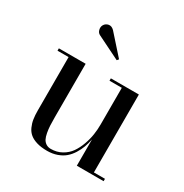

<svg xmlns="http://www.w3.org/2000/svg" viewBox="-161 -814 915 953"><g transform="rotate(30 296.0 -337.5)"><path d="M179.5 -618.5Q167 -624.5 163 -639.8Q159 -655 166 -667.5Q174 -681.5 190.5 -684.8Q207 -688 222 -673L321 -562L313 -552.5ZM493.5 -13.5H557V0H403.5V-151Q398.5 -125.5 390.5 -103.5Q382.5 -81.5 369 -60Q355.5 -38.5 338 -23.5Q320.5 -8.5 294.8 0.8Q269 10 238 10Q204 10 179 2.5Q154 -5 138.5 -17.8Q123 -30.5 114 -50.5Q105 -70.5 101.8 -91.8Q98.5 -113 98.5 -141V-446.5H35V-460H188.5V-154.5Q188.5 -126 189.5 -106.5Q190.5 -87 194.2 -66.8Q198 -46.5 204.2 -34.5Q210.5 -22.5 222 -15Q233.5 -7.5 249.5 -7.5Q284 -7.5 311.5 -23Q339 -38.5 355.8 -62.5Q372.5 -86.5 383.8 -118Q395 -149.5 399.2 -178.5Q403.5 -207.5 403.5 -236V-446.5H333V-460H493.5Z"/></g></svg>

Font: Bodoni* 16pt
Style: Regular
Weight: 400
Version: Version 2.3